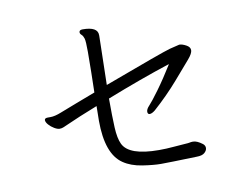

<svg xmlns="http://www.w3.org/2000/svg" viewBox="-74 -799 1147 879"><g transform="rotate(-10 500.0 -359.5)"><path d="M722 -469Q584 -424 424 -361Q424 -277 426.5 -226Q429 -175 442 -148Q470 -89 609 -89Q643 -89 676.5 -92Q710 -95 729 -96Q748 -97 753.5 -98.5Q759 -100 766 -100H769Q787 -100 812 -81Q822 -73 822 -61.5Q822 -50 810.5 -39.5Q799 -29 773 -29Q641 -25 607 -25Q573 -25 521 -33Q469 -41 434 -65Q361 -114 361 -269Q361 -283 361.5 -300.5Q362 -318 362 -337Q318 -320 280 -304L213 -275Q206 -272 197 -268Q188 -264 178 -264Q168 -264 153.5 -272.5Q139 -281 128.5 -293Q118 -305 118 -314.5Q118 -324 133 -324H146Q166 -324 196 -336Q226 -348 271 -365Q316 -382 363 -400Q364 -447 365 -493Q366 -539 366 -588.5Q366 -638 362 -651Q358 -664 351 -670Q344 -676 344 -683Q344 -694 360 -694Q430 -694 430 -655V-648Q430 -642 429 -601.5Q428 -561 425 -424Q704 -528 738 -537Q772 -546 783 -548H785Q797 -548 815 -538.5Q833 -529 833 -514Q833 -499 811.5 -474Q790 -449 738 -389Q686 -329 621 -271Q606 -259 596 -259Q586 -259 586 -271Q586 -283 600 -297.5Q614 -312 648.5 -359Q683 -406 722 -469Z"/></g></svg>

Font: LXGW WenKai Mono Lite
Style: Regular
Weight: 400
Monospace: yes
Designer: LXGW / Fontworks Inc.
Foundry: LXGW / Fontworks Inc.
Version: Version 1.520; June 14, 2025